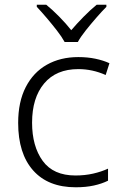

<svg xmlns="http://www.w3.org/2000/svg" viewBox="-20 -784 516 814"><path d="M301 10Q184 10 120.5 -61.5Q57 -133 57 -263Q57 -352 89 -414.5Q121 -477 178.5 -509.5Q236 -542 312 -542Q351 -542 384.5 -535Q418 -528 444 -516L428 -466Q372 -491 312 -491Q218 -491 167 -430Q116 -369 116 -264Q116 -164 161 -102Q206 -40 300 -40Q340 -40 375 -48Q410 -56 438 -69V-18Q412 -5 378 2.5Q344 10 301 10ZM254 -606Q242 -628 221 -655Q200 -682 177 -709Q154 -736 136 -755V-764H176Q203 -742 231.5 -713Q260 -684 282 -656Q306 -684 334.5 -713Q363 -742 390 -764H431V-755Q412 -736 388.5 -709Q365 -682 343.5 -655Q322 -628 310 -606Z"/></svg>

Font: BC Sans Light
Style: Regular
Weight: 300
Designer: Monotype Design Team
Foundry: Monotype Imaging Inc.
Version: Version 2.000;GOOG;noto-source:20170915:90ef993387c0